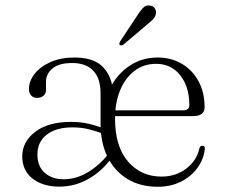

<svg xmlns="http://www.w3.org/2000/svg" viewBox="-20 -686 848 716"><path d="M366.5 -186.5Q340.5 -196.5 312.2 -203.8Q284 -211 251 -211Q189 -211 154.2 -183.8Q119.5 -156.5 119.5 -110Q119.5 -65.5 147 -41.5Q174.5 -17.5 216.5 -17.5Q263 -17.5 305.8 -42.5Q348.5 -67.5 384 -111L395.5 -96Q359 -46.5 308.8 -18.2Q258.5 10 201.5 10Q140.5 10 101.8 -19.8Q63 -49.5 63 -103Q63 -157.5 111.5 -194.5Q160 -231.5 245 -231.5Q281.5 -231.5 312.8 -224Q344 -216.5 370 -205.5ZM743 -286Q743 -269.5 732 -261.2Q721 -253 699.5 -253H387.5V-274.5H662.5Q686 -274.5 686 -294.5Q686 -362.5 652.2 -405.2Q618.5 -448 562 -448Q516.5 -448 482 -422Q447.5 -396 428.2 -350Q409 -304 409 -243.5Q409 -139.5 457.5 -83.5Q506 -27.5 582 -27.5Q636.5 -27.5 675.5 -58Q714.5 -88.5 723.5 -132.5Q726.5 -142.5 734.5 -142.5Q740 -142.5 742.2 -139.2Q744.5 -136 744 -131Q739.5 -91.5 715.8 -59.2Q692 -27 654 -8.2Q616 10.5 568.5 10.5Q502.5 10.5 454.8 -18.8Q407 -48 381 -100.8Q355 -153.5 355 -224.5V-338Q355 -393.5 327.8 -422.2Q300.5 -451 249.5 -451Q199 -451 175.2 -430.2Q151.5 -409.5 151.5 -382V-352Q151.5 -337 142.2 -329Q133 -321 118 -321Q104.5 -321 96.2 -330Q88 -339 88 -354Q88 -383.5 109 -410.5Q130 -437.5 168.2 -454.5Q206.5 -471.5 258 -471.5Q326 -471.5 360 -439.8Q394 -408 400.5 -353.5L389 -354.5Q414.5 -407 461 -439.2Q507.5 -471.5 568 -471.5Q618.5 -471.5 658 -448.2Q697.5 -425 720.2 -383.2Q743 -341.5 743 -286ZM489.5 -624.5Q502 -644.5 512.8 -656Q523.5 -667.5 538.5 -665.5Q551 -664 557 -655.2Q563 -646.5 561.5 -636.5Q560.5 -624.5 551 -614.5Q541.5 -604.5 527.5 -593.5L439.5 -519Q437 -517.5 433.5 -516.8Q430 -516 427 -518.5Q424 -521 425 -524.5Q426 -528 428 -531.5Z"/></svg>

Font: Fraunces ExtraLight
Style: Regular
Weight: 250
Version: Version 1.000;[b76b70a41]